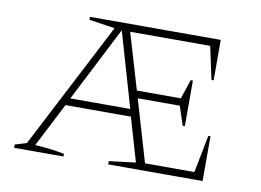

<svg xmlns="http://www.w3.org/2000/svg" viewBox="-62 -607 946 697"><g transform="rotate(10 411.5 -258.0)"><path d="M617 -185 594 -255H439L506 -27H688L715 -165H723V0H375V-12L473 -24L426 -185H185L102 -23Q128 -22 155.5 -18.5Q183 -15 210 -10V0H28V-12L71 -25L312 -491L217 -505V-516H699V-367H691L665 -488H370L431 -282H593L617 -353H625V-185ZM198 -212H419L339 -488Z"/></g></svg>

Font: Piazzolla SC Thin
Style: Regular
Weight: 100
Designer: Juan Pablo del Peral
Foundry: Huerta Tipografica
Version: Version 1.330